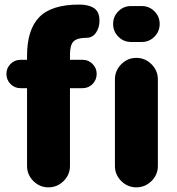

<svg xmlns="http://www.w3.org/2000/svg" viewBox="-20 -804 769 832"><path d="M547.9 -777.8H594.2Q626.5 -777.8 649.2 -755.1Q671.9 -732.4 671.9 -700.2Q671.9 -668 649.2 -645Q626.5 -622.1 594.2 -622.1H547.9Q515.6 -622.1 492.9 -645Q470.2 -668 470.2 -700.2Q470.2 -732.4 492.9 -755.1Q515.6 -777.8 547.9 -777.8ZM478 -85V-460Q478 -498 505.4 -525.6Q532.7 -553.2 570.8 -553.2Q608.9 -553.2 636.5 -525.6Q664.1 -498 664.1 -460V-85Q664.1 -46.9 636.5 -19.5Q608.9 7.8 570.8 7.8Q532.7 7.8 505.4 -19.5Q478 -46.9 478 -85ZM7.8 -483.9Q7.8 -508.8 25.6 -526.9Q43.5 -544.9 68.8 -544.9H97.2V-562Q97.2 -675.3 150.1 -729.7Q203.1 -784.2 323.2 -784.2Q364.3 -784.2 387.7 -768.6Q411.1 -752.9 411.1 -713.9Q411.1 -684.6 396 -662.4Q380.9 -640.1 354 -640.1Q314.9 -640.1 299.1 -624.8Q283.2 -609.4 283.2 -567.9V-544.9H337.9Q363.3 -544.9 381.1 -526.9Q398.9 -508.8 398.9 -483.9Q398.9 -458 381.1 -439.9Q363.3 -421.9 337.9 -421.9H283.2V-85Q283.2 -46.9 255.6 -19.5Q228 7.8 189.9 7.8Q151.9 7.8 124.5 -19.5Q97.2 -46.9 97.2 -85V-421.9H68.8Q43.5 -421.9 25.6 -439.9Q7.8 -458 7.8 -483.9Z"/></svg>

Font: Jellee Roman
Style: Bold
Weight: 700
Designer: Alfredo Marco Pradil
Foundry: Alfredo Marco Pradil and JAM Design
Version: Version 1.000